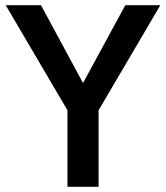

<svg xmlns="http://www.w3.org/2000/svg" viewBox="-20 -720 640 740"><path d="M463 -700H598L360 -295V0H240V-295L2 -700H138L300 -400Z"/></svg>

Font: Renner* Medium
Style: Medium
Weight: 500
Version: Version 003.000 ; ttfautohint (v0.97) -l 8 -r 50 -G 200 -x 1